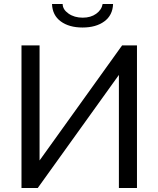

<svg xmlns="http://www.w3.org/2000/svg" viewBox="-20 -936 789 956"><path d="M543 -916Q541 -860 499.5 -829.5Q458 -799 391 -799Q324 -799 282.5 -829.5Q241 -860 239 -916H292Q292 -889 321 -868.5Q350 -848 392 -848Q432 -848 459 -867.5Q486 -887 491 -916ZM177 -137 588 -710H662V0H572V-563L168 0H87V-710H177Z"/></svg>

Font: Boldmen Medium
Style: Regular
Weight: 400
Designer: Matt McInerney, Pablo Impallari, Rodrigo Fuenzalida
Foundry: LIVING CONCEPT
Version: Version 1.000